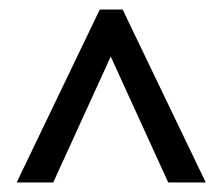

<svg xmlns="http://www.w3.org/2000/svg" viewBox="-20 -827 469 404"><path d="M15 -443H92L213 -708L334 -443H413L238 -807H190Z"/></svg>

Font: Noto Sans Kannada UI ExtraCondensed
Style: Regular
Weight: 400
Width: 2
Designer: Jelle Bosma - Monotype Design Team
Foundry: Monotype Imaging Inc.
Version: Version 2.005